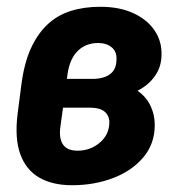

<svg xmlns="http://www.w3.org/2000/svg" viewBox="-20 -538 523 567"><path d="M193 9Q135 9 96 -13.5Q57 -36 40 -82.5Q23 -129 32 -202L43 -287Q51 -350 70.5 -393.5Q90 -437 119.5 -465Q149 -493 188.5 -505.5Q228 -518 276 -518Q333 -518 374 -499Q415 -480 436.5 -448Q458 -416 457 -377Q457 -341 437.5 -313.5Q418 -286 386 -270Q411 -253 424 -226.5Q437 -200 437 -169Q437 -113 403 -73Q369 -33 313.5 -12Q258 9 193 9ZM209 -93Q247 -93 275 -117Q303 -141 303 -178Q302 -198 288 -209Q274 -220 247 -220H150L163 -305H253Q286 -305 305 -319Q324 -333 324 -363Q325 -386 309.5 -398.5Q294 -411 270 -411Q234 -411 210.5 -388.5Q187 -366 180 -323L158 -161Q154 -128 166.5 -110.5Q179 -93 209 -93Z"/></svg>

Font: Finlandica SemiBold
Style: Italic
Weight: 600
Italic angle: -8°
Designer: Niklas Ekholm, Juho Hiilivirta, Jaakko Suomalainen
Foundry: Helsinki Type Studio
Version: Version 1.063